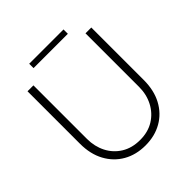

<svg xmlns="http://www.w3.org/2000/svg" viewBox="-217 -959 1124 1124"><g transform="rotate(-45 345.0 -397.0)"><path d="M346 13Q268 13 208.5 -21Q149 -55 115 -117.5Q81 -180 81 -266V-700H130V-256Q130 -194 156 -143Q182 -92 230.5 -62Q279 -32 346 -32Q412 -32 460 -62Q508 -92 534.5 -143Q561 -194 561 -256V-700H609V-266Q609 -180 575.5 -117.5Q542 -55 482.5 -21Q423 13 346 13ZM202 -771V-807H486V-771Z"/></g></svg>

Font: MuseoModerno ExtraLight
Style: Regular
Weight: 200
Designer: Pablo Cosgaya, Héctor Gatti, Marcela Romero, and the Authors of The MuseoModerno Project.
Foundry: Omnibus-Type Team
Version: Version 1.001